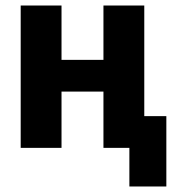

<svg xmlns="http://www.w3.org/2000/svg" viewBox="-20 -536 640 696"><path d="M55 -516H203V-319H355V-516H503V-115H583V140H449V0H355V-204H203V0H55Z"/></svg>

Font: iA Writer Duo V
Style: Regular
Weight: 400
Designer: Mike Abbink, Paul van der Laan, Pieter van Rosmalen, Oliver Reichenstein
Foundry: Information Architects Inc.
Version: Version 2.000